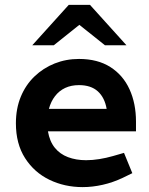

<svg xmlns="http://www.w3.org/2000/svg" viewBox="-20 -757 611 785"><path d="M318 8Q244 8 182 -22Q120 -52 82.5 -110.5Q45 -169 45 -253Q45 -313 65 -361.5Q85 -410 121 -444.5Q157 -479 203.5 -497.5Q250 -516 303 -516Q379 -516 431 -483Q483 -450 509.5 -392Q536 -334 536 -260V-220H176Q183 -179 204 -153Q225 -127 258 -114.5Q291 -102 332 -102Q358 -102 386 -106.5Q414 -111 442 -119L487 -132L521 -49L482 -30Q442 -11 400 -1.5Q358 8 318 8ZM180 -312H416Q408 -358 380 -383.5Q352 -409 303 -409Q271 -409 246.5 -397.5Q222 -386 205 -364Q188 -342 180 -312ZM409 -572 285 -671 261 -737H348L497 -572ZM112 -572 261 -737H348L324 -671L200 -572Z"/></svg>

Font: REM Medium
Style: Regular
Weight: 500
Designer: Octavio Pardo
Foundry: Ashler Design
Version: Version 1.005;gftools[0.9.28]